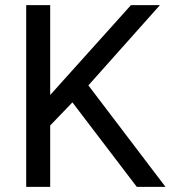

<svg xmlns="http://www.w3.org/2000/svg" viewBox="-20 -731 667 751"><path d="M263.2 -330.6 176.3 -240.2V0H82.5V-710.9H176.3V-359.4L492.2 -710.9H605.5L325.7 -397L627.4 0H515.1Z"/></svg>

Font: MAUL
Style: Regular
Weight: 400
Designer: MAUL
Version: Version 1.0; 2020; ttfautohint (v1.8.3)